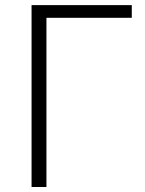

<svg xmlns="http://www.w3.org/2000/svg" viewBox="-20 -749 579 769"><path d="M106.4 0V-728.5H507.8V-677.7H166V0Z"/></svg>

Font: Gen Shin Gothic Light
Style: Regular
Weight: 200
Designer: [Source Han Sans]
Ryoko NISHIZUKA  (kana & ideographs); Paul D. Hunt (Latin, Greek & Cyrillic); Wenlong ZHANG  (bopomofo
Version: Version 1.002.20150607